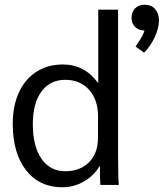

<svg xmlns="http://www.w3.org/2000/svg" viewBox="-20 -783 703 813"><path d="M34 0ZM34 -259Q34 -335 60 -391.5Q86 -448 134 -479Q182 -510 246 -510Q338 -510 394 -433H396V-742H480V-126Q480 -33 483 0H405Q403 -24 403 -79H401Q378 -39 335 -14.5Q292 10 244 10Q147 10 90.5 -62Q34 -134 34 -259ZM395 -200V-291Q395 -361 357 -403Q319 -445 256 -445Q192 -445 155.5 -395.5Q119 -346 119 -257Q119 -164 155.5 -111Q192 -58 256 -58Q320 -58 357.5 -96.5Q395 -135 395 -200ZM653 -697Q653 -664 635.5 -626Q618 -588 590 -560L554 -586Q556 -590 570.5 -611Q585 -632 592 -654H590Q567 -654 552 -669Q537 -684 537 -707Q537 -732 552 -747.5Q567 -763 592 -763Q621 -763 637 -744.5Q653 -726 653 -697Z"/></svg>

Font: Sarabun
Style: Regular
Weight: 400
Designer: Suppakit Chalermlarp | Katatrad Co.,Ltd.
Foundry: Cadson Demak Co.,Ltd.
Version: Version 1.000; ttfautohint (v1.6)